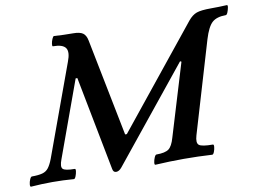

<svg xmlns="http://www.w3.org/2000/svg" viewBox="-85 -777 1196 891"><g transform="rotate(-10 513.5 -331.5)"><path d="M394 5Q381 5 378 -11L292 -455H284L154 -97Q141 -63 151.5 -52.5Q162 -42 207 -42Q212 -42 210.5 -30.5Q209 -19 204.5 -7.5Q200 4 195 4Q170 2 144.5 1Q119 0 94 0Q69 0 44 1Q19 2 -7 4Q-12 4 -11 -7.5Q-10 -19 -5 -30.5Q0 -42 5 -42Q36 -42 54.5 -47Q73 -52 84 -66.5Q95 -81 105 -107L262 -537Q279 -581 265.5 -600.5Q252 -620 206 -620Q202 -620 203.5 -631.5Q205 -643 210 -654.5Q215 -666 219 -666Q264 -663 309 -663Q340 -663 354.5 -653Q369 -643 374 -617L465 -159H473L851 -628Q870 -651 891 -658.5Q912 -666 959 -666Q978 -666 996.5 -666.5Q1015 -667 1034 -668Q1039 -668 1037 -656.5Q1035 -645 1030.5 -634Q1026 -623 1021 -623Q978 -623 956.5 -603.5Q935 -584 918 -528L790 -97Q780 -63 793 -52.5Q806 -42 858 -42Q863 -42 862 -30.5Q861 -19 856.5 -7.5Q852 4 847 4Q813 2 780 1Q747 0 713 0Q679 0 646 1Q613 2 579 4Q574 4 575.5 -7.5Q577 -19 582 -30.5Q587 -42 592 -42Q633 -42 650 -54.5Q667 -67 678 -106L781 -446L775 -449L421 -11Q408 5 394 5Z"/></g></svg>

Font: Junicode
Style: Bold Italic
Weight: 700
Italic angle: -11°
Designer: Peter S. Baker
Version: Version 2.100; ttfautohint (v1.8.4)